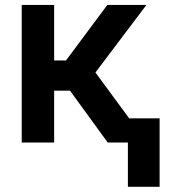

<svg xmlns="http://www.w3.org/2000/svg" viewBox="-20 -565 688 761"><path d="M66.1 0V-545.5H194.6V-325.3H241.5L405.5 -545.5H560.4L358.3 -277.7L562.5 0H407L257.5 -205.6H194.6V0ZM612.6 -95.9V175.4H486.9V-95.9Z"/></svg>

Font: Inter UI Semi Bold
Style: Regular
Weight: 600
Designer: Rasmus Andersson
Foundry: rsms
Version: 3.2;8d6f07862